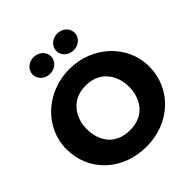

<svg xmlns="http://www.w3.org/2000/svg" viewBox="-289 -1293 1498 1498"><g transform="rotate(-45 460.0 -544.0)"><path d="M329.7 -1103C273.5 -1103 228.5 -1062 228.5 -1011C228.5 -960 273.5 -919 329.7 -919C385.8 -919 430.8 -960 430.8 -1011C430.8 -1062 385.8 -1103 329.7 -1103ZM590.3 -1103C534.2 -1103 489.2 -1062 489.2 -1011C489.2 -960 534.2 -919 590.3 -919C646.5 -919 691.5 -960 691.5 -1011C691.5 -1062 646.5 -1103 590.3 -1103ZM3 -413C3 -172 192.2 15 460.5 15C721.2 15 917 -172 917 -413C917 -654 712.5 -840 460.5 -840C210.8 -840 3 -654 3 -413ZM226.2 -413C226.2 -536 301 -659 460.5 -659C621.2 -659 693.8 -536 693.8 -413C693.8 -290 625.5 -167 460.5 -167C291.2 -167 226.2 -290 226.2 -413Z"/></g></svg>

Font: Hussar
Style: BdWide
Weight: 700
Foundry: Cannot Into Space Fonts
Version: Version 2.00